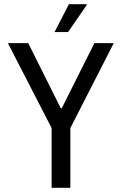

<svg xmlns="http://www.w3.org/2000/svg" viewBox="-20 -891 578 911"><path d="M224.9 0V-283.4L17.4 -686.5H113.9L268.4 -377.2H272.9L428 -686.5H519.8L313.8 -283.4V0ZM238.7 -738.7 307 -871.2H390.8L391.8 -867.7L302.9 -738.7Z"/></svg>

Font: Archivo SemiBold Condensed
Style: Regular
Weight: 600
Width: 3
Version: Version 2.001